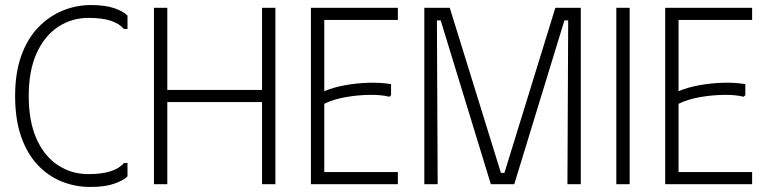

<svg xmlns="http://www.w3.org/2000/svg" viewBox="-20 -731 3040 762"><path d="M40 -350Q40 -442 64.5 -510Q89 -578 132 -622.5Q175 -667 229 -689Q283 -711 341 -711Q397 -711 433.5 -698.5Q470 -686 486 -669V-616H472Q453 -638 418.5 -649Q384 -660 332 -660Q264 -660 210 -624Q156 -588 125 -519Q94 -450 94 -350Q94 -250 124.5 -181Q155 -112 209 -76Q263 -40 331 -40Q383 -40 418 -51Q453 -62 472 -84H486V-31Q470 -15 433.5 -2Q397 11 338 11Q278 11 224 -11Q170 -33 128.5 -77.5Q87 -122 63.5 -190Q40 -258 40 -350Z M1020 -700H1073V0H1020V-326H644V0H591V-700H644V-374H1020Z M1559 -700V-652H1267V-369Q1302 -384 1348 -392.5Q1394 -401 1443 -402.5Q1492 -404 1532 -397V-353L1525 -347Q1495 -355 1448 -354.5Q1401 -354 1352 -345.5Q1303 -337 1267 -319V-48H1559V0H1214V-700Z M1664 0V-700H1765L1968 -45H1982L2184 -700H2285V0H2232L2235 -650H2220L2021 0H1928L1729 -650H1714L1717 0Z M2426 -700H2479V0H2426Z M2965 -700V-652H2673V-369Q2708 -384 2754 -392.5Q2800 -401 2849 -402.5Q2898 -404 2938 -397V-353L2931 -347Q2901 -355 2854 -354.5Q2807 -354 2758 -345.5Q2709 -337 2673 -319V-48H2965V0H2620V-700Z"/></svg>

Font: Phudu Light Light
Style: Regular
Weight: 300
Version: Version 1.005;gftools[0.9.23]